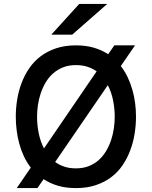

<svg xmlns="http://www.w3.org/2000/svg" viewBox="-20 -942 770 974"><path d="M64.9 12.2 136.2 -91.8Q115.7 -118.2 101.3 -148.9Q86.9 -179.7 77.9 -212.9Q68.8 -246.1 64.5 -280.8Q60.1 -315.4 60.1 -350.1Q60.1 -393.1 67.1 -436.8Q74.2 -480.5 89.4 -520.8Q104.5 -561 128.4 -595.9Q152.3 -630.9 186.3 -656.5Q220.2 -682.1 264.6 -697Q309.1 -711.9 365.2 -711.9Q415.5 -711.9 456.1 -700Q496.6 -688 528.8 -667L560.1 -711.9H665L592.8 -606.9Q613.3 -580.6 627.7 -550Q642.1 -519.5 651.6 -486.3Q661.1 -453.1 665.5 -418.7Q669.9 -384.3 669.9 -350.1Q669.9 -306.6 662.8 -262.9Q655.8 -219.2 640.6 -179Q625.5 -138.7 601.8 -103.8Q578.1 -68.8 544.2 -43.2Q510.3 -17.6 465.8 -2.7Q421.4 12.2 365.2 12.2Q314.5 12.2 273.9 0.2Q233.4 -11.7 201.2 -33.2L169.9 12.2ZM168 -350.1Q168 -308.6 176.3 -266.8Q184.6 -225.1 203.1 -189L470.2 -580.1Q448.7 -595.2 422.9 -603.5Q397 -611.8 365.2 -611.8Q328.6 -611.8 299.8 -600.3Q271 -588.9 249 -569.3Q227.1 -549.8 211.7 -523.7Q196.3 -497.6 186.5 -468.5Q176.8 -439.5 172.4 -408.9Q168 -378.4 168 -350.1ZM365.2 -87.9Q401.9 -87.9 430.7 -99.4Q459.5 -110.8 481.2 -130.4Q502.9 -149.9 518.3 -176Q533.7 -202.1 543.5 -231.2Q553.2 -260.3 557.6 -290.8Q562 -321.3 562 -350.1Q562 -390.6 553.7 -432.6Q545.4 -474.6 526.9 -509.8L259.8 -120.1Q281.2 -105 306.9 -96.4Q332.5 -87.9 365.2 -87.9ZM346.2 -766.1H240.2L381.8 -921.9H523.9Z"/></svg>

Font: Overpass
Style: Regular
Weight: 400
Designer: Delve Withrington
Foundry: Delve Fonts
Version: Version 1.001